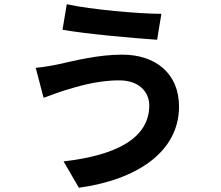

<svg xmlns="http://www.w3.org/2000/svg" viewBox="-20 -825 1040 903"><path d="M682 -329C682 -174 525 -94 279 -66L351 58C626 20 822 -112 822 -324C822 -479 712 -568 555 -568C440 -568 329 -539 256 -523C224 -516 181 -509 148 -506L185 -365C214 -375 252 -390 281 -399C332 -414 430 -447 539 -447C632 -448 682 -394 682 -329ZM294 -805 274 -685C388 -665 603 -646 719 -638L739 -760C634 -760 409 -780 294 -805Z"/></svg>

Font: Noto Sans CJK KR Bold
Style: Regular
Weight: 700
Designer: Ryoko NISHIZUKA (kana & ideographs); Paul D. Hunt (Latin, Greek & Cyrillic); Wenlong ZHANG (bopomofo); Sandoll Communica
Foundry: Adobe Systems Incorporated
Version: Version 1.004;PS 1.004;hotconv 1.0.82;makeotf.lib2.5.63406